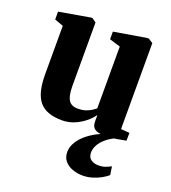

<svg xmlns="http://www.w3.org/2000/svg" viewBox="-142 -652 894 1002"><g transform="rotate(20 304.5 -151.0)"><path d="M465 9.5Q431 9.5 413.8 -2.2Q396.5 -14 396.5 -43V-79Q380.5 -56 354.8 -35.5Q329 -15 297.5 -2.2Q266 10.5 231.5 10.5Q144.5 10.5 106 -35Q67.5 -80.5 67.5 -184V-454.5L19 -472V-515.5L191.5 -545.5H199L222 -529.5V-183Q222 -144 228.2 -120.2Q234.5 -96.5 249 -85.8Q263.5 -75 289 -75Q312.5 -75 330.2 -80.8Q348 -86.5 361.5 -95Q375 -103.5 384 -111.5V-454.5L323.5 -473V-515.5L503 -545.5H512.5L537.5 -529.5V-52L585.5 -48.5L585 -5Q567 -1.5 536 4Q505 9.5 465 9.5ZM430.5 244.5Q403 244.5 376 235.2Q349 226 331.8 206.2Q314.5 186.5 314.5 155.5Q314.5 133 325.5 110.5Q336.5 88 357.2 67.2Q378 46.5 406.5 29Q435 11.5 470 -1L496 -5L535 -1Q499 15 476.2 34.8Q453.5 54.5 442.8 75.5Q432 96.5 432 116Q432 142 448.8 154.2Q465.5 166.5 492 166.5Q511.5 166.5 527.8 160.8Q544 155 559.5 146.5L566.5 193Q553 205 531.5 217Q510 229 484.2 236.8Q458.5 244.5 430.5 244.5Z"/></g></svg>

Font: Merriweather 72pt ExtraBold
Style: Regular
Weight: 800
Version: Version 2.100